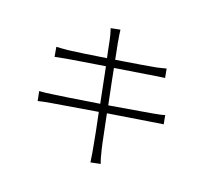

<svg xmlns="http://www.w3.org/2000/svg" viewBox="-135 -950 1269 1158"><g transform="rotate(20 500.0 -371.0)"><path d="M878.9 -386.7 889.6 -331.1Q886.7 -331.1 808.6 -318.4Q780.3 -314.5 544.9 -276.4Q553.7 -233.4 564.5 -180.2Q575.2 -127 581.1 -99.1Q586.9 -71.3 588.9 -64.5Q601.6 -8.8 614.3 23.4L552.7 36.1Q543.9 -26.4 538.1 -53.7Q523.4 -137.7 496.1 -267.6Q397.5 -252 209 -219.7Q162.1 -211.9 127 -203.1L115.2 -262.7Q151.4 -264.6 194.3 -271.5Q236.3 -276.4 487.3 -316.4L442.4 -541Q385.7 -532.2 302.7 -518.6Q219.7 -504.9 207 -502.9Q147.5 -492.2 131.8 -488.3L121.1 -548.8Q146.5 -549.8 198.2 -554.7Q264.6 -562.5 431.6 -588.9Q425.8 -615.2 420.4 -642.1Q415 -668.9 412.1 -684.6Q409.2 -700.2 408.2 -703.1Q404.3 -724.6 390.6 -766.6L449.2 -778.3Q453.1 -743.2 459 -713.9Q459 -710.9 461.9 -695.8Q464.8 -680.7 470.7 -651.9Q476.6 -623 481.4 -596.7Q676.8 -627.9 732.4 -638.7Q749 -642.6 769 -647.5Q789.1 -652.3 791 -653.3L801.8 -596.7Q792 -595.7 743.2 -587.9L491.2 -547.9Q500 -499 536.1 -324.2Q702.1 -351.6 799.8 -369.1Q857.4 -378.9 878.9 -386.7Z"/></g></svg>

Font: Gen Shin Gothic Monospace Light
Style: Regular
Weight: 300
Designer: [Source Han Sans]
Ryoko NISHIZUKA  (kana & ideographs); Paul D. Hunt (Latin, Greek & Cyrillic); Wenlong ZHANG  (bopomofo
Version: Version 1.002.20150607